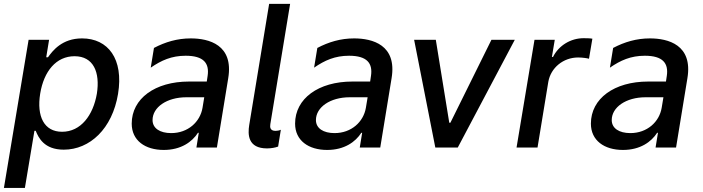

<svg xmlns="http://www.w3.org/2000/svg" viewBox="-28 -747 3560 972"><path d="M-8.2 204.5H98L146.3 -84.9H152.7C166.9 -50.1 195.3 10.7 294.7 10.7C426.8 10.7 540.5 -95.2 569.6 -271.7C598.7 -448.5 519.2 -552.6 387.4 -552.6C286.2 -552.6 239 -490.8 214.8 -457H206L220.5 -545.5H116.8ZM175.4 -272.7C193.9 -386.7 256.7 -462.4 349.4 -462.4C445.3 -462.4 479.4 -381 462.4 -272.7C443.5 -163.4 381.4 -79.9 286.2 -79.9C195 -79.9 157 -158 175.4 -272.7Z M801.1 12.1C888.5 12.1 944.6 -28.8 974.1 -74.6H978.3L966.3 0H1070L1127.5 -351.6C1155.2 -519.9 1030.2 -552.6 937.5 -552.6C869.3 -552.6 808.6 -534.4 751.4 -504.3L735.1 -404.5C788.7 -441.4 840.6 -464.8 911.9 -464.8C1003.2 -464.8 1032.7 -426.8 1023.1 -362.9L1018.8 -334.2H929C756.7 -334.2 638.8 -247.9 638.8 -121.1C638.8 -35.9 706.3 12.1 801.1 12.1ZM838.4 -73.2C782 -73.2 744.3 -97.3 744.3 -139.2C744.3 -203.8 816.1 -254.6 915.5 -254.6H1006L997.2 -201C985.1 -130 924 -73.2 838.4 -73.2Z M1323.9 4.3C1344.8 4.3 1365.8 0.4 1380 -5L1393.8 -90.2C1385.7 -86.3 1375.7 -84.5 1367.2 -84.5C1338.8 -84.5 1338.1 -103.3 1340.6 -119L1440.7 -727.3H1334.5L1233.7 -114.3C1225.9 -66.1 1226.6 4.3 1323.9 4.3Z M1628.2 12.1C1715.6 12.1 1771.7 -28.8 1801.1 -74.6H1805.4L1793.3 0H1897L1954.5 -351.6C1982.2 -519.9 1857.2 -552.6 1764.6 -552.6C1696.4 -552.6 1635.7 -534.4 1578.5 -504.3L1562.1 -404.5C1615.8 -441.4 1667.6 -464.8 1739 -464.8C1830.3 -464.8 1859.7 -426.8 1850.1 -362.9L1845.9 -334.2H1756C1583.8 -334.2 1465.9 -247.9 1465.9 -121.1C1465.9 -35.9 1533.4 12.1 1628.2 12.1ZM1665.5 -73.2C1609 -73.2 1571.4 -97.3 1571.4 -139.2C1571.4 -203.8 1643.1 -254.6 1742.5 -254.6H1833.1L1824.2 -201C1812.1 -130 1751.1 -73.2 1665.5 -73.2Z M2578.1 -545.5H2459.9L2252.1 -125.7H2246.4L2178.3 -545.5H2068.5L2175.8 0H2289.4Z M2587 0H2693.2L2747.9 -333.1C2760.7 -404.5 2823.9 -456 2898.8 -456C2921.2 -456 2945.7 -452.1 2953.8 -449.6L2970.9 -551.1C2959.9 -553.3 2939.6 -553.6 2926.1 -553.6C2862.2 -553.6 2800.8 -517.4 2771.7 -458.8H2766L2780.5 -545.5H2677.9Z M3125.7 12.1C3213.1 12.1 3269.2 -28.8 3298.7 -74.6H3302.9L3290.8 0H3394.5L3452.1 -351.6C3479.8 -519.9 3354.8 -552.6 3262.1 -552.6C3193.9 -552.6 3133.2 -534.4 3076 -504.3L3059.7 -404.5C3113.3 -441.4 3165.1 -464.8 3236.5 -464.8C3327.8 -464.8 3357.2 -426.8 3347.7 -362.9L3343.4 -334.2H3253.6C3081.3 -334.2 2963.4 -247.9 2963.4 -121.1C2963.4 -35.9 3030.9 12.1 3125.7 12.1ZM3163 -73.2C3106.5 -73.2 3068.9 -97.3 3068.9 -139.2C3068.9 -203.8 3140.6 -254.6 3240.1 -254.6H3330.6L3321.7 -201C3309.7 -130 3248.6 -73.2 3163 -73.2Z"/></svg>

Font: TID UI Medium
Style: Italic
Weight: 500
Italic angle: -9.39999°
Designer: The TID Project Authors
Foundry: Bakken & Bæck
Version: Version 1.001;hotconv 1.0.109;makeotfexe 2.5.65596